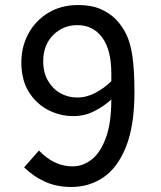

<svg xmlns="http://www.w3.org/2000/svg" viewBox="-20 -732 640 764"><path d="M264 12Q206 12 160 -8.5Q114 -29 76 -66L135 -133Q195 -70 269 -70Q310 -70 345 -97.5Q380 -125 401.5 -184Q423 -243 423 -336Q392 -308 354 -289Q316 -270 272 -270Q219 -270 171.5 -294.5Q124 -319 94.5 -366.5Q65 -414 65 -484Q65 -547 93.5 -599Q122 -651 173 -681.5Q224 -712 291 -712Q343 -712 380 -696Q417 -680 442 -654Q466 -629 482.5 -595.5Q499 -562 507 -507.5Q515 -453 515 -366Q515 -233 482 -149.5Q449 -66 392.5 -27Q336 12 264 12ZM287 -344Q325 -344 360.5 -363Q396 -382 423 -409V-439Q423 -534 386.5 -583Q350 -632 288 -632Q231 -632 191.5 -592.5Q152 -553 152 -488Q152 -443 171 -410.5Q190 -378 220.5 -361Q251 -344 287 -344Z"/></svg>

Font: ABeeZee
Style: Regular
Weight: 400
Designer: Anja Meiners
Foundry: Anja Meiners
Version: Version 1.003; ttfautohint (v1.8.3)